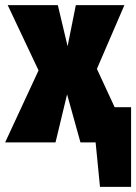

<svg xmlns="http://www.w3.org/2000/svg" viewBox="-40 -554 530 747"><path d="M406 -137H470V173H349L332 0H273L221 -187L176 0H-20L110 -280L-10 -534H185L223 -374L255 -534H444L337 -286Z"/></svg>

Font: Fira Sans Extra Condensed Black
Style: Regular
Weight: 900
Width: 1
Designer: Carrois Corporate & Edenspiekermann AG
Foundry: Carrois Corporate GbR & Edenspiekermann AG
Version: Version 4.203